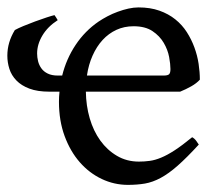

<svg xmlns="http://www.w3.org/2000/svg" viewBox="-20 -489 603 523"><path d="M343.8 -417.5Q318.4 -417.5 297.1 -407.7Q275.9 -397.9 259.5 -380.1Q243.2 -362.3 232.2 -337.6Q221.2 -313 216.8 -283.2H425.8Q437 -283.2 440.7 -286.9Q444.3 -290.5 444.3 -300.8Q444.3 -314 440.7 -333.7Q437 -353.5 426 -372.3Q415 -391.1 395.3 -404.3Q375.5 -417.5 343.8 -417.5ZM213.9 -239.3Q214.4 -201.2 224.4 -166.7Q234.4 -132.3 253.2 -106.2Q272 -80.1 298.6 -64.5Q325.2 -48.8 358.4 -48.8Q373.5 -48.8 387.9 -50.8Q402.3 -52.7 418.9 -59.6Q435.5 -66.4 455.8 -79.6Q476.1 -92.8 503.4 -115.2Q509.8 -111.8 514.4 -105.5Q519 -99.1 521.5 -95.2Q488.8 -59.6 464.1 -37.8Q439.5 -16.1 417.7 -4.4Q396 7.3 374.8 11Q353.5 14.6 328.6 14.6Q291 14.6 257.1 -1.5Q223.1 -17.6 197.3 -47.1Q171.4 -76.7 156 -118.4Q140.6 -160.2 140.6 -211.9Q140.6 -225.1 142.1 -239.3H114.7Q82 -239.3 60.1 -247.6Q38.1 -255.9 24.7 -269.8Q11.2 -283.7 5.6 -301.3Q0 -318.8 0 -337.4Q0 -374 20.5 -407.2Q28.3 -411.6 43.5 -418Q58.6 -424.3 75.2 -430.4Q91.8 -436.5 106.7 -441.4Q121.6 -446.3 128.4 -447.8Q130.4 -445.3 132.6 -441.7Q134.8 -438 137.2 -434.1Q109.9 -416.5 95.5 -392.3Q81.1 -368.2 81.1 -343.3Q81.1 -333 83.7 -322.3Q86.4 -311.5 92.8 -302.7Q99.1 -293.9 110.1 -288.6Q121.1 -283.2 137.2 -283.2H149.4Q160.6 -328.6 186 -366.7Q211.4 -404.8 248.5 -430.2Q259.3 -437.5 272.7 -444.6Q286.1 -451.7 300.8 -457Q315.4 -462.4 329.8 -465.6Q344.2 -468.8 357.4 -468.8Q389.2 -468.8 414.1 -460Q439 -451.2 457.5 -436.3Q476.1 -421.4 488.8 -401.6Q501.5 -381.8 509.5 -359.9Q517.6 -337.9 521 -315.2Q524.4 -292.5 524.4 -272Q515.6 -262.2 501 -253.9Q486.3 -245.6 470.7 -239.3Z"/></svg>

Font: Gentium Plus
Style: Regular
Weight: 400
Designer: J. Victor Gaultney, Annie Olsen, Iska Routamaa
Foundry: SIL International
Version: Version 1.510